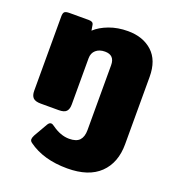

<svg xmlns="http://www.w3.org/2000/svg" viewBox="-137 -601 879 970"><g transform="rotate(20 302.5 -116.5)"><path d="M123 202Q113 195 113 185Q113 177 120 163L162 90Q170 76 180 76Q188 76 198 84Q245 118 291 118Q330 118 347 99.5Q364 81 364 45V-304Q364 -358 312 -358Q282 -358 263.5 -342Q245 -326 245 -298V-50Q245 -24 233.5 -12Q222 0 193 0H96Q67 0 55 -12Q43 -24 43 -50V-449Q43 -467 49.5 -473.5Q56 -480 77 -480H180Q191 -480 197.5 -476.5Q204 -473 206 -464L211 -434Q240 -461 285.5 -478Q331 -495 386 -495Q467 -495 517 -449.5Q567 -404 567 -315V47Q567 147 507.5 204.5Q448 262 333 262Q205 262 123 202Z"/></g></svg>

Font: Mitr SemiBold
Style: Regular
Weight: 600
Designer: Thanarat Vachiruckul
Foundry: Cadson Demak
Version: Version 1.003